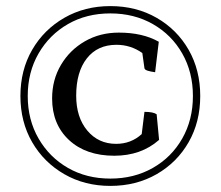

<svg xmlns="http://www.w3.org/2000/svg" viewBox="-20 -750 724 630"><path d="M342 -140Q258 -140 191 -178.5Q124 -217 85.5 -283.5Q47 -350 47 -435Q47 -520 85.5 -586.5Q124 -653 191 -691.5Q258 -730 342 -730Q427 -730 494 -691.5Q561 -653 599 -586.5Q637 -520 637 -435Q637 -350 599 -283.5Q561 -217 494 -178.5Q427 -140 342 -140ZM342 -164Q420 -164 481.5 -199Q543 -234 578 -295.5Q613 -357 613 -435Q613 -513 578 -574.5Q543 -636 481.5 -671Q420 -706 342 -706Q264 -706 203 -671Q142 -636 106.5 -574.5Q71 -513 71 -435Q71 -357 106.5 -295.5Q142 -234 203 -199Q264 -164 342 -164ZM355 -239Q262 -239 206.5 -290.5Q151 -342 151 -427Q151 -488 180 -537Q209 -586 258.5 -614.5Q308 -643 370 -643Q448 -643 501 -613L489 -513Q474 -515 464.5 -518Q455 -521 454 -526L447 -576Q409 -603 362 -603Q300 -603 265 -558.5Q230 -514 230 -436Q230 -365 266.5 -321.5Q303 -278 361 -278Q410 -278 445 -310L454 -383Q483 -383 494 -375L502 -291Q443 -239 355 -239Z"/></svg>

Font: Petrona SemiBold
Style: Regular
Weight: 600
Designer: Ringo R. Seeber
Foundry: Ringo R. Seeber
Version: Version 2.001; ttfautohint (v1.8.3)